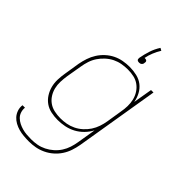

<svg xmlns="http://www.w3.org/2000/svg" viewBox="-281 -840 1162 1162"><g transform="rotate(45 300.0 -259.0)"><path d="M207 223Q185 223 162.5 221Q140 219 120 213.5Q100 208 81.5 198Q63 188 49.5 173Q36 158 29 137.5Q22 117 25 95H46Q44 114 50 132Q56 150 69 162.5Q82 175 98 183Q114 191 132 196Q150 201 169.5 202.5Q189 204 208 204Q233 204 258 199.5Q283 195 307 183Q331 171 351.5 153Q372 135 386.5 112.5Q401 90 409 65Q417 40 421 15L441 -106Q427 -79 404.5 -56Q382 -33 354.5 -18.5Q327 -4 297 2Q267 8 238 8Q209 8 181 2Q153 -4 131 -19.5Q109 -35 94 -58.5Q79 -82 72 -109Q65 -136 66 -165Q67 -194 72 -223L88 -323Q93 -350 102 -377Q111 -404 126.5 -428.5Q142 -453 164 -473Q186 -493 211.5 -505.5Q237 -518 265 -523Q293 -528 320 -528Q351 -528 381 -521Q411 -514 433.5 -496.5Q456 -479 470 -453Q484 -427 489 -397L510 -520H531L442 18Q437 46 428 73Q419 100 403 124.5Q387 149 364.5 168.5Q342 188 315.5 200.5Q289 213 261.5 218Q234 223 207 223ZM243 -11Q268 -11 293 -15.5Q318 -20 342 -31.5Q366 -43 386.5 -61.5Q407 -80 421.5 -102Q436 -124 444.5 -149Q453 -174 457 -199L473 -299Q478 -325 478.5 -351.5Q479 -378 473 -402.5Q467 -427 453.5 -448Q440 -469 420 -483.5Q400 -498 375 -503.5Q350 -509 323 -509Q298 -509 272.5 -504.5Q247 -500 223.5 -488.5Q200 -477 179.5 -458.5Q159 -440 144 -417.5Q129 -395 121 -370Q113 -345 109 -320L92 -220Q88 -194 87 -167.5Q86 -141 92 -116.5Q98 -92 111.5 -71Q125 -50 145 -36Q165 -22 190.5 -16.5Q216 -11 243 -11ZM341 -586Q337 -586 332.5 -587Q328 -588 325 -591.5Q322 -595 322 -599Q322 -603 322 -608Q328 -642 339 -676Q350 -710 370 -741L386 -732Q371 -708 360.5 -682Q350 -656 345 -630H348Q352 -630 356.5 -629Q361 -628 364 -624.5Q367 -621 367 -616.5Q367 -612 366 -608Q366 -603 364 -599Q362 -595 358 -591.5Q354 -588 349.5 -587Q345 -586 341 -586Z"/></g></svg>

Font: Iosevka Thin Extended Oblique
Style: Regular
Weight: 100
Width: 7
Italic angle: -9°
Monospace: yes
Designer: Belleve Invis
Foundry: Belleve Invis
Version: Version 32.5.0; ttfautohint (v1.8.4)